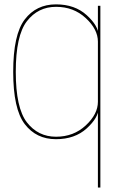

<svg xmlns="http://www.w3.org/2000/svg" viewBox="-20 -618 543 858"><path d="M417.5 220H428.5V-592H417.5V-479.5ZM230 4Q314.5 4 367.5 -44.2Q420.5 -92.5 420.5 -135.5L417.5 -163Q417.5 -108 363.2 -57.5Q309 -7 230.5 -7Q150 -7 100.2 -71.2Q50.5 -135.5 50.5 -297Q50.5 -459 100.2 -523.2Q150 -587.5 230.5 -587.5Q309 -587.5 363.2 -537.2Q417.5 -487 417.5 -432L420.5 -459Q420.5 -502 367.5 -550.2Q314.5 -598.5 230 -598.5Q142 -598.5 90.5 -531Q39 -463.5 39 -297Q39 -131 90.5 -63.5Q142 4 230 4Z"/></svg>

Font: Anybody UltraCondensed Thin Thin
Style: Regular
Weight: 250
Version: Version 1.111